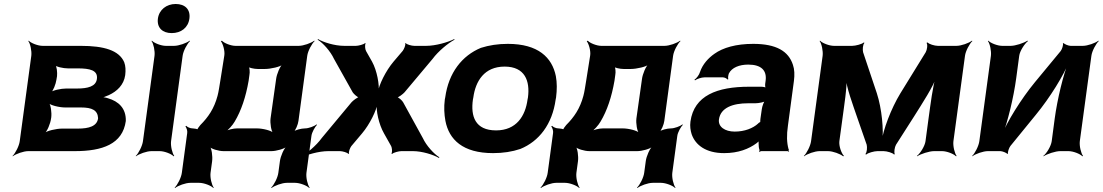

<svg xmlns="http://www.w3.org/2000/svg" viewBox="-20 -758 5531 963"><path d="M608 -381C611 -406 610 -427 603 -446C577 -506 501 -528 385 -528H194C170 -528 135 -542 124 -554L122 -552C132 -539 140 -502 137 -478L79 -50C76 -26 57 11 43 24L44 26C59 14 98 0 122 0H356C493 0 595 -35 611 -151C613 -215 574 -250 522 -265C511 -269 493 -272 483 -271L485 -267C495 -268 512 -275 526 -281C567 -300 601 -332 608 -381ZM472 -165C467 -125 426 -113 371 -113H292C262 -113 214 -102 200 -89L202 -87C217 -99 233 -139 236 -163L237 -169C240 -193 235 -233 224 -245L221 -243C231 -230 277 -219 307 -219H386C442 -219 470 -205 472 -165ZM466 -362C461 -324 420 -314 366 -314H312C286 -314 244 -305 231 -294L234 -291C247 -302 260 -337 263 -358L266 -376C268 -394 265 -426 256 -436L252 -433C261 -423 297 -415 321 -415H370C430 -415 472 -406 466 -362Z M838 -50 896 -478C899 -502 919 -539 933 -552L931 -554C916 -542 877 -528 853 -528H812C788 -528 753 -542 742 -554L740 -552C750 -539 758 -502 755 -478L697 -50C694 -26 675 11 661 24L662 26C677 14 716 0 740 0H781C805 0 840 14 851 26L854 24C844 11 835 -26 838 -50ZM841 -592C888 -592 924 -619 930 -665C936 -711 908 -738 861 -738C815 -738 778 -709 772 -665C766 -619 795 -592 841 -592Z M947 -114H945C934 -114 919 -121 914 -127L910 -124C915 -118 921 -102 919 -91L892 109C889 133 870 170 856 183L858 185C873 173 911 159 935 159H979C1003 159 1039 173 1050 185L1052 183C1042 170 1033 133 1036 109L1044 50C1047 26 1042 -14 1031 -26L1028 -24C1038 -11 1077 0 1101 0H1341C1365 0 1406 -11 1420 -24L1419 -26C1404 -14 1387 26 1384 50L1376 109C1373 133 1354 170 1340 183L1342 185C1357 173 1395 159 1419 159H1460C1484 159 1520 173 1531 185L1533 183C1523 170 1514 133 1517 109L1542 -76C1544 -94 1560 -122 1570 -132L1568 -134C1557 -125 1528 -114 1510 -114C1492 -114 1459 -106 1449 -96L1451 -94C1462 -103 1475 -134 1477 -152L1521 -478C1524 -502 1544 -539 1558 -552L1556 -554C1541 -542 1502 -528 1478 -528H1161C1138 -528 1103 -542 1093 -554L1088 -551C1098 -539 1109 -502 1105 -479L1085 -353C1080 -324 1077 -299 1071 -277C1054 -213 1024 -170 985 -131C980 -126 968 -109 969 -105L974 -107C973 -111 953 -114 947 -114ZM1227 -353 1231 -382C1234 -396 1232 -421 1226 -428L1221 -425C1227 -418 1255 -412 1273 -412H1308C1338 -412 1387 -423 1401 -436L1399 -438C1384 -426 1368 -386 1365 -362L1337 -164C1334 -140 1340 -100 1351 -88L1353 -90C1343 -103 1298 -114 1268 -114H1169C1150 -114 1122 -107 1109 -99L1110 -96C1123 -104 1147 -130 1157 -148C1190 -203 1213 -272 1227 -353Z M1846 -449 1816 -502C1811 -511 1809 -533 1814 -540L1811 -542C1805 -535 1777 -528 1765 -528H1707C1658 -528 1602 -546 1575 -562L1573 -559C1600 -543 1638 -500 1655 -463L1749 -295C1754 -287 1774 -268 1784 -268V-272C1774 -272 1750 -253 1743 -245L1594 -66C1567 -28 1515 15 1485 31L1486 35C1516 18 1579 0 1627 0H1685C1697 0 1723 7 1727 14L1731 12C1727 5 1736 -17 1742 -25L1796 -89C1834 -134 1869 -204 1874 -243H1870C1865 -204 1880 -134 1906 -89L1942 -25C1946 -17 1949 5 1943 12L1947 14C1953 7 1981 0 1993 0H2051C2097 0 2154 18 2181 34L2184 31C2157 15 2118 -28 2101 -65L2002 -245C1998 -253 1978 -272 1968 -272V-268C1978 -268 2002 -287 2009 -295L2150 -463C2177 -500 2229 -543 2260 -559L2258 -562C2227 -546 2165 -528 2117 -528H2058C2045 -528 2019 -535 2015 -542L2012 -540C2016 -533 2006 -511 2000 -503L1954 -449C1915 -403 1880 -332 1875 -293H1879C1884 -332 1871 -404 1846 -449Z M2213 -269 2211 -259C2206 -220 2208 -185 2214 -152C2232 -58 2301 10 2453 10C2503 10 2549 3 2590 -11C2683 -49 2750 -134 2767 -259L2769 -269C2774 -308 2774 -343 2768 -376C2749 -470 2679 -538 2527 -538C2477 -538 2433 -531 2392 -518C2298 -479 2230 -394 2213 -269ZM2628 -269 2626 -259C2615 -176 2570 -104 2468 -104C2363 -104 2340 -175 2352 -259L2354 -269C2365 -351 2409 -424 2511 -424C2613 -424 2639 -352 2628 -269Z M2782 -114H2780C2769 -114 2754 -121 2749 -127L2745 -124C2750 -118 2756 -102 2754 -91L2727 109C2724 133 2705 170 2691 183L2693 185C2708 173 2746 159 2770 159H2814C2838 159 2874 173 2885 185L2887 183C2877 170 2868 133 2871 109L2879 50C2882 26 2877 -14 2866 -26L2863 -24C2873 -11 2912 0 2936 0H3176C3200 0 3241 -11 3255 -24L3254 -26C3239 -14 3222 26 3219 50L3211 109C3208 133 3189 170 3175 183L3177 185C3192 173 3230 159 3254 159H3295C3319 159 3355 173 3366 185L3368 183C3358 170 3349 133 3352 109L3377 -76C3379 -94 3395 -122 3405 -132L3403 -134C3392 -125 3363 -114 3345 -114C3327 -114 3294 -106 3284 -96L3286 -94C3297 -103 3310 -134 3312 -152L3356 -478C3359 -502 3379 -539 3393 -552L3391 -554C3376 -542 3337 -528 3313 -528H2996C2973 -528 2938 -542 2928 -554L2923 -551C2933 -539 2944 -502 2940 -479L2920 -353C2915 -324 2912 -299 2906 -277C2889 -213 2859 -170 2820 -131C2815 -126 2803 -109 2804 -105L2809 -107C2808 -111 2788 -114 2782 -114ZM3062 -353 3066 -382C3069 -396 3067 -421 3061 -428L3056 -425C3062 -418 3090 -412 3108 -412H3143C3173 -412 3222 -423 3236 -436L3234 -438C3219 -426 3203 -386 3200 -362L3172 -164C3169 -140 3175 -100 3186 -88L3188 -90C3178 -103 3133 -114 3103 -114H3004C2985 -114 2957 -107 2944 -99L2945 -96C2958 -104 2982 -130 2992 -148C3025 -203 3048 -272 3062 -353Z M3932 -128 3962 -352C3966 -383 3965 -410 3957 -433C3935 -501 3874 -538 3758 -538C3672 -538 3606 -519 3563 -488C3533 -467 3504 -436 3491 -397C3487 -382 3473 -365 3463 -358L3466 -355C3475 -362 3498 -370 3513 -370H3606C3614 -370 3626 -364 3629 -359L3633 -361C3630 -366 3633 -383 3636 -390C3651 -419 3688 -434 3733 -434C3799 -434 3827 -404 3820 -353L3818 -338C3817 -331 3818 -318 3821 -314L3823 -317C3820 -321 3806 -323 3797 -323H3737C3577 -323 3461 -279 3443 -148C3440 -125 3443 -104 3449 -85C3468 -30 3521 10 3612 10C3683 10 3736 -11 3775 -40C3780 -44 3787 -50 3789 -54L3786 -55C3784 -51 3785 -43 3785 -37C3785 -26 3786 -16 3789 -7C3790 -5 3789 1 3788 3L3789 5C3790 3 3795 0 3798 0H3930C3932 0 3935 2 3936 3L3938 1C3937 0 3935 -2 3935 -4C3935 -5 3937 -7 3937 -7L3935 -10C3926 -43 3925 -80 3932 -128ZM3586 -159C3594 -218 3656 -240 3732 -240H3768C3786 -240 3815 -246 3823 -253L3819 -256C3811 -249 3803 -225 3801 -211L3794 -162C3794 -159 3792 -145 3794 -143L3796 -146C3794 -148 3784 -141 3782 -138C3757 -115 3715 -98 3665 -98C3616 -98 3581 -122 3586 -159Z M4378 -290 4309 -496C4306 -508 4307 -535 4316 -543L4312 -545C4305 -537 4271 -528 4254 -528H4163C4139 -528 4104 -542 4093 -554L4091 -552C4101 -539 4109 -502 4106 -478L4048 -50C4045 -26 4026 11 4012 24L4013 26C4028 14 4067 0 4091 0H4133C4157 0 4195 14 4209 26L4213 24C4200 11 4187 -26 4190 -50L4205 -160C4214 -229 4229 -320 4226 -371L4222 -370C4225 -319 4257 -235 4279 -170L4327 -32C4330 -20 4329 7 4320 15L4325 17C4332 9 4365 0 4381 0H4412C4428 0 4459 9 4464 17L4468 15C4463 7 4467 -20 4474 -32L4564 -173C4606 -240 4662 -325 4679 -378L4675 -379C4658 -326 4647 -233 4637 -162L4622 -50C4619 -26 4596 11 4579 24L4580 26C4598 14 4641 0 4665 0H4705C4729 0 4764 14 4775 26L4778 24C4768 11 4759 -26 4762 -50L4820 -478C4823 -502 4843 -539 4857 -552L4855 -554C4840 -542 4801 -528 4777 -528H4684C4668 -528 4638 -537 4633 -545L4627 -543C4634 -535 4630 -508 4623 -496L4496 -290C4449 -213 4409 -106 4401 -44H4405C4413 -106 4403 -213 4378 -290Z M5300 -502 5171 -346C5101 -261 5030 -146 5002 -75L5006 -74C5034 -145 5064 -269 5077 -366L5092 -478C5095 -502 5119 -539 5136 -552L5133 -554C5115 -542 5073 -528 5049 -528H5007C4983 -528 4948 -542 4937 -554L4935 -552C4945 -539 4953 -502 4950 -478L4892 -50C4889 -26 4870 11 4856 24L4857 26C4872 14 4911 0 4935 0H4997C5007 0 5028 8 5032 14L5036 12C5033 6 5041 -17 5048 -26L5176 -183C5246 -268 5317 -383 5344 -453L5341 -454C5313 -384 5283 -260 5270 -163L5255 -50C5252 -26 5230 11 5213 24L5214 26C5232 14 5274 0 5298 0H5339C5363 0 5398 14 5409 26L5412 24C5402 11 5393 -26 5396 -50L5454 -478C5457 -502 5477 -539 5491 -552L5489 -554C5474 -542 5435 -528 5411 -528H5350C5340 -528 5319 -536 5315 -542L5311 -540C5314 -533 5307 -511 5300 -502Z"/></svg>

Font: Asimov
Style: EdgeWideIt
Weight: 500
Designer: Google
Version: Version 2.000980: 2014